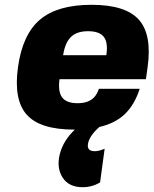

<svg xmlns="http://www.w3.org/2000/svg" viewBox="-20 -530 640 800"><path d="M228 -200Q221 -148 239 -124Q257 -100 303 -100Q327 -100 344.5 -106.5Q362 -113 373.5 -126Q385 -139 392 -160H562Q541 -94 500.5 -55Q460 -16 394 -1Q349 39 346 74Q344 100 375 100Q383 100 393.5 97.5Q404 95 410 92L416 90L397 230Q364 250 324 250Q267 250 241 210Q215 170 229 113Q243 56 292 10H289Q147 10 91.5 -52Q36 -114 55 -250.5Q74 -387 147 -448.5Q220 -510 361.5 -510Q503 -510 558.5 -448Q614 -386 595 -250L588 -200ZM243 -300H423Q431 -353 412.5 -376.5Q394 -400 347 -400Q300 -400 275.5 -376Q251 -352 243 -300Z"/></svg>

Font: Fivo Sans Modern Heavy
Style: Regular
Weight: 900
Designer: Alexander Slobzheninov
Foundry: Alexander Slobzheninov
Version: 1.0